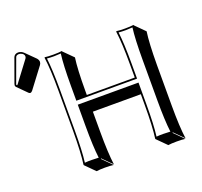

<svg xmlns="http://www.w3.org/2000/svg" viewBox="-157 -877 1142 1088"><g transform="rotate(-20 413.5 -332.5)"><path d="M58.1 -725.1Q77.1 -724.1 90.3 -711.4L147 -655.3Q156.2 -645 156.7 -633.3Q156.2 -623 150.4 -615.2L58.6 -493.7Q52.2 -486.3 46.4 -485.4Q40 -485.8 36.1 -489.7L-20 -545.9Q-23.4 -550.3 -23.9 -555.2Q-23.4 -559.6 -22 -564.9L29.8 -708Q37.6 -724.6 58.1 -725.1ZM630.9 -444.8Q630.9 -573.7 621.1 -645L623 -647.9Q641.1 -645 673.8 -645Q707 -645 726.1 -647.9L727.1 -645L783.7 -588.4Q773.9 -521.5 773.4 -388.7V-143.6Q773.4 -14.6 783.7 56.6L727.1 0L725.1 2.9L781.7 59.6Q763.7 56.6 730.5 56.6Q697.3 56.6 678.7 59.6L622.1 2.9L621.1 0Q630.9 -68.4 630.9 -200.2V-264.6H341.8V-143.6Q341.8 -14.6 351.6 56.6L294.9 0L293 2.9L349.6 59.6Q331.5 56.6 298.3 56.6Q265.1 56.6 246.6 59.6L189.9 2.9L189 0Q198.7 -68.4 199.2 -200.2V-444.8Q199.2 -573.7 189 -645L190.9 -647.9Q209 -645 242.2 -645Q275.9 -645 293.9 -647.9L294.9 -645L351.6 -588.4Q341.8 -521.5 341.8 -388.7V-365.2H630.9ZM641.1 -444.8V-355H274.9V-444.8Q274.9 -570.8 283.7 -636.7Q262.7 -635.3 242.2 -634.8Q220.7 -634.8 200.2 -636.7Q209 -565.9 209 -444.8V-200.2Q209 -75.7 200.2 -8.3Q221.2 -10.3 242.2 -9.8Q263.2 -9.8 283.7 -8.3Q274.9 -79.1 274.9 -200.2V-331.1H641.1V-200.2Q641.1 -75.2 632.3 -8.3Q653.3 -10.3 673.8 -9.8Q694.8 -9.8 715.8 -8.3Q707 -79.1 707 -200.2V-444.8Q707 -570.8 715.8 -636.7Q694.8 -635.3 673.8 -634.8Q652.3 -634.8 632.3 -636.7Q641.1 -565.9 641.1 -444.8ZM58.1 -714.8Q43.9 -713.9 39.6 -704.6L-12.7 -561.5Q-13.7 -558.1 -14.2 -555.2Q-12.2 -553.2 -10.3 -552.2Q-7.8 -554.2 -5.9 -556.2L85.9 -678.2Q89.4 -683.1 89.8 -689.9Q89.8 -705.6 69.8 -712.9Q63.5 -714.8 58.1 -714.8Z"/></g></svg>

Font: Linux Biolinum Shadow O
Style: Regular
Weight: 400
Designer: Philipp H. Poll
Foundry: Philipp H. Poll
Version: Version 1.0.4